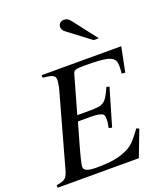

<svg xmlns="http://www.w3.org/2000/svg" viewBox="-164 -1021 961 1127"><g transform="rotate(-20 316.5 -457.0)"><path d="M634 -653H137V-637C199 -631 214 -623 214 -596C214 -584 209 -552 203 -532L80 -90C64 -32 55 -26 -1 -16V0H506L568 -162L552 -170C514 -117 490 -89 458 -72C407 -45 353 -33 255 -33C199 -33 176 -43 176 -67C176 -79 187 -125 212 -213L244 -325H322C362 -325 389 -320 400 -310C405 -305 407 -296 407 -279C407 -261 405 -249 400 -227L420 -222L488 -454L470 -458C432 -373 421 -361 331 -361H253L319 -594C325 -616 335 -620 392 -620C549 -620 584 -607 584 -547C584 -534 583 -518 581 -501L603 -499ZM526 -742 411 -891C398 -908 386 -914 371 -914C351 -914 335 -902 335 -880C335 -868 341 -858 354 -848L494 -742Z"/></g></svg>

Font: XITS
Style: Italic
Weight: 400
Italic angle: -16.33°
Designer: MicroPress Inc., with final additions and corrections provided by Coen Hoffman, Elsevier (retired)
Version: Version 1.107